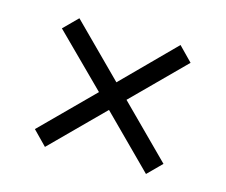

<svg xmlns="http://www.w3.org/2000/svg" viewBox="-68 -654 695 591"><g transform="rotate(15 279.5 -358.5)"><path d="M118 -153 74 -198 235 -359 74 -519 118 -563 279 -402 440 -564 484 -519 323 -358 484 -197 440 -153 279 -314Z"/></g></svg>

Font: Noto Serif Tamil Medium
Style: Regular
Weight: 500
Designer: Indian Type Foundry, Tom Grace, and the Monotype Design Team
Foundry: Monotype Imaging Inc.
Version: Version 2.004; ttfautohint (v1.8.4.7-5d5b)